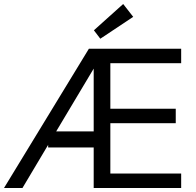

<svg xmlns="http://www.w3.org/2000/svg" viewBox="-40 -937 979 957"><path d="M460 -744 428 -786 574 -917 624 -853ZM-20 0 403 -694H863V-622H510V-395H836V-323H510V-72H863V0H427V-202H200V-215L72 0ZM240 -282H427V-595Z"/></svg>

Font: Cantarell
Style: Regular
Weight: 400
Designer: Dave Crossland, Nikolaus Waxweiler, Florian Fecher, Jacques Le Bailly, Eben Sorkin, Alexei Vanyashin, Alexios Zavras, Em
Version: Version 0.303